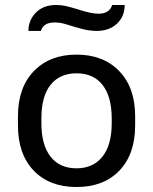

<svg xmlns="http://www.w3.org/2000/svg" viewBox="-20 -740 614 770"><path d="M368 -616Q334 -616 298 -627Q289 -629 281.5 -631.5Q274 -634 267 -636Q242 -644 228.5 -647Q215 -650 199 -650Q154 -650 144 -616H94Q94 -659 124 -689.5Q154 -720 205 -720Q224 -720 240.5 -716.5Q257 -713 272 -708.5Q287 -704 294 -702Q345 -685 375 -685Q419 -685 430 -720H480Q480 -674 449 -645Q418 -616 368 -616ZM522 -274V-237Q522 -122 459 -56Q396 10 287 10Q178 10 115 -56Q52 -122 52 -237V-274Q52 -389 116 -455Q180 -521 287 -521Q394 -521 458 -455Q522 -389 522 -274ZM146 -265V-246Q146 -159 182.5 -112Q219 -65 287 -65Q353 -65 390.5 -111.5Q428 -158 428 -246V-265Q428 -352 391.5 -399Q355 -446 287 -446Q220 -446 183 -400Q146 -354 146 -265Z"/></svg>

Font: Chivo
Style: Regular
Weight: 400
Designer: Hector Gatti
Foundry: Omnibus-Type
Version: Version 1.003